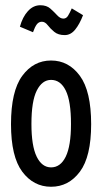

<svg xmlns="http://www.w3.org/2000/svg" viewBox="-20 -704 390 733"><path d="M175 9Q108 9 65 -48.5Q22 -106 22 -230Q22 -356 65 -414.5Q108 -473 175 -473Q242 -473 285 -414.5Q328 -356 328 -230Q328 -106 285 -48.5Q242 9 175 9ZM175 -65Q211 -65 231 -106Q251 -147 251 -231Q251 -318 231 -358.5Q211 -399 175 -399Q141 -399 120.5 -358.5Q100 -318 100 -231Q100 -147 120 -106Q140 -65 175 -65ZM254 -672 297 -646Q284 -612 267 -591Q250 -570 227 -570Q202 -570 187 -582.5Q172 -595 162 -608Q152 -621 140 -621Q128 -621 120.5 -611Q113 -601 106 -581L56 -602Q66 -639 86.5 -661.5Q107 -684 134 -684Q158 -684 172.5 -671Q187 -658 198.5 -645.5Q210 -633 222 -633Q233 -633 239.5 -643.5Q246 -654 254 -672Z"/></svg>

Font: Inconsolata ExtraCondensed SemiBold
Style: Regular
Weight: 600
Width: 2
Monospace: yes
Designer: Raph Levien, Cyreal, Brenton Simpson
Foundry: Raph Levien, Cyreal, Google
Version: Version 3.001; ttfautohint (v1.8.2.53-6de2)